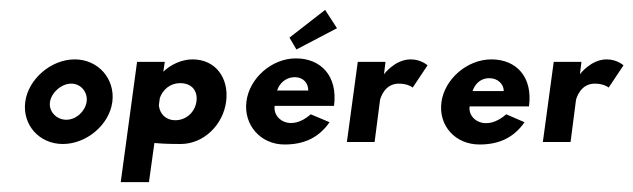

<svg xmlns="http://www.w3.org/2000/svg" viewBox="-20 -287 1280 388"><path d="M81 -81C84 -100 104 -118 124 -118C144 -118 158 -100 155 -81C152 -62 134 -45 114 -45C94 -45 78 -62 81 -81ZM31 -81C25 -35 59 4 107 4C155 4 201 -35 207 -81C213 -127 179 -167 131 -167C83 -167 37 -127 31 -81Z M377 -82C374 -60 356 -44 334 -44C316 -44 303 -56 301 -74L303 -89C309 -106 324 -119 344 -119C367 -119 380 -104 377 -82ZM257 -162 224 81H281L292 2C314 4 335 4 345 4C392 4 431 -35 437 -82C443 -129 416 -167 369 -167C347 -167 324 -156 310 -142L313 -162Z M540 -104C544 -117 556 -131 576 -131C593 -131 603 -119 603 -104ZM608 -56C567 -20 531 -46 535 -73H655C663 -134 628 -169 578 -169C529 -169 484 -129 478 -82C472 -35 506 5 555 5C592 5 623 -7 646 -40ZM565 -211 579 -187 661 -230 637 -267Z M759 -162H703L681 0H737L748 -85C749 -89 757 -118 786 -118C805 -118 814 -110 814 -110L844 -155C844 -155 831 -167 810 -167C778 -167 756 -137 756 -137Z M935 -103C939 -115 949 -129 969 -129C986 -129 998 -117 998 -103ZM1003 -56C962 -20 925 -45 929 -72H1049C1057 -132 1023 -167 973 -167C924 -167 878 -127 872 -80C866 -33 900 5 949 5C986 5 1017 -7 1040 -40Z M1155 -162H1099L1077 0H1133L1144 -85C1145 -89 1153 -118 1182 -118C1201 -118 1210 -110 1210 -110L1240 -155C1240 -155 1227 -167 1206 -167C1174 -167 1152 -137 1152 -137Z"/></svg>

Font: Hussar Tani
Style: DwaKurs
Weight: 700
Foundry: Cannot Into Space Fonts
Version: Version 0.92